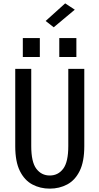

<svg xmlns="http://www.w3.org/2000/svg" viewBox="-20 -1109 590 1140"><path d="M275.5 11Q218.5 11 172 -13.8Q125.5 -38.5 98 -93.8Q70.5 -149 70.5 -241V-700H165.5V-242Q165.5 -147 195.8 -107Q226 -67 275.5 -67Q325 -67 355.2 -107Q385.5 -147 385.5 -242V-700H480.5V-241Q480.5 -149 453 -93.8Q425.5 -38.5 379 -13.8Q332.5 11 275.5 11ZM115.5 -883H216.5V-770.5H115.5ZM332 -883H433.5V-770.5H332ZM299 -947 251 -984.5 367 -1089 424 -1051.5Z"/></svg>

Font: Trispace SemiCondensed
Style: Regular
Weight: 400
Width: 4
Designer: Tyler Finck
Foundry: Etcetera Type Company
Version: Version 1.210; ttfautohint (v1.8.3)